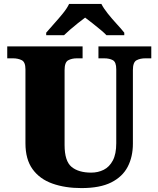

<svg xmlns="http://www.w3.org/2000/svg" viewBox="-20 -951 809 981"><path d="M396 10Q313 10 248 -13Q183 -36 146.5 -86.5Q110 -137 110 -219V-597Q110 -634 91 -643.5Q72 -653 46 -653H17V-714H402V-653H373Q347 -653 328.5 -643Q310 -633 310 -593V-210Q310 -128 345.5 -98.5Q381 -69 446 -69Q481 -69 510 -83.5Q539 -98 556.5 -131Q574 -164 574 -219V-597Q574 -634 556.5 -643.5Q539 -653 512 -653H483V-714H753V-653H723Q696 -653 677.5 -643Q659 -633 659 -593V-217Q659 -150 632.5 -99Q606 -48 548.5 -19Q491 10 396 10ZM216 -784Q232 -803 255.5 -829Q279 -855 301 -882Q323 -909 333 -931H498Q509 -909 530.5 -882Q552 -855 576 -829Q600 -803 615 -784V-771H524Q514 -782 493.5 -799Q473 -816 451.5 -833Q430 -850 415 -861Q400 -850 378.5 -833Q357 -816 337.5 -799Q318 -782 307 -771H216Z"/></svg>

Font: Noto Serif Tamil Black
Style: Regular
Weight: 900
Designer: Indian Type Foundry, Tom Grace, and the Monotype Design Team
Foundry: Monotype Imaging Inc.
Version: Version 2.004; ttfautohint (v1.8.4.7-5d5b)